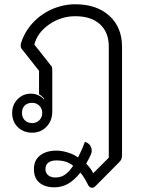

<svg xmlns="http://www.w3.org/2000/svg" viewBox="-20 -613 659 900"><path d="M393 254Q374 216 357 196Q328 232 299 248.5Q270 265 234 265Q191 265 165 243.5Q139 222 139 180Q139 138 168 115.5Q197 93 244 93Q270 93 298.5 102Q327 111 346 125Q367 83 378 52Q393 56 401.5 67.5Q410 79 410 93Q410 102 407 109Q401 124 384 154Q408 179 417 199L490 126V-394Q490 -462 448.5 -499.5Q407 -537 333 -537Q266 -537 210.5 -498.5Q155 -460 141 -404L217 -308Q222 -303 223.5 -298Q225 -293 225 -284V-89Q225 -47 198 -19Q171 9 131 9Q90 9 63.5 -17Q37 -43 37 -84Q37 -122 62.5 -148Q88 -174 125 -174Q142 -174 158.5 -167Q175 -160 186 -147L188 -149Q175 -165 163 -171V-281L80 -386Q77 -391 77 -400Q77 -406 78 -409Q94 -462 132 -504Q170 -546 223 -569.5Q276 -593 333 -593Q433 -593 492.5 -539Q552 -485 552 -394V109Q552 125 549.5 132Q547 139 538 148L430 257Q424 263 420.5 265Q417 267 411 267Q400 267 393 254ZM178 -84Q178 -104 164.5 -117.5Q151 -131 131 -131Q108 -131 95.5 -118Q83 -105 83 -84Q83 -63 96 -49.5Q109 -36 131 -36Q151 -36 164.5 -49.5Q178 -63 178 -84ZM323 164Q305 150 286.5 144.5Q268 139 244 139Q220 139 206.5 149.5Q193 160 193 180Q193 198 206 208.5Q219 219 239 219Q266 219 285 205.5Q304 192 323 164Z"/></svg>

Font: K2D ExtraLight
Style: Regular
Weight: 275
Designer: Katatrad Aksorn Co.,Ltd.
Foundry: Cadson Demak Co.,Ltd.
Version: Version 1.000; ttfautohint (v1.6)